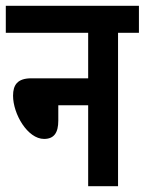

<svg xmlns="http://www.w3.org/2000/svg" viewBox="-20 -642 499 662"><path d="M0 -622V-529H284V-372H88C40 -372 25 -349 25 -312C25 -249 75 -163 132 -163C166 -163 181 -184 181 -226V-279H284V0H387V-529H459V-622Z"/></svg>

Font: Noto Sans Devanagari ExtraCondensed SemiBold
Style: Regular
Weight: 600
Width: 2
Designer: Jelle Bosma - Monotype Design Team
Foundry: Monotype Imaging Inc.
Version: Version 2.004